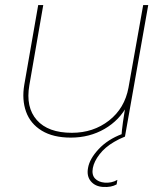

<svg xmlns="http://www.w3.org/2000/svg" viewBox="-20 -540 655 759"><path d="M76 -205 131 -520H151L96 -203Q81 -116 125.5 -65.5Q170 -15 264 -15Q349 -15 411 -63.5Q473 -112 488 -194L546 -520H566L474 0H460Q461 -21 466 -57Q471 -93 478 -135L484 -125Q453 -65 393.5 -30.5Q334 4 260 4Q190 4 145 -23.5Q100 -51 83 -98.5Q66 -146 76 -205ZM328 124Q334 88 370 49.5Q406 11 462 -10L474 0Q451 9 431 21Q395 42 373.5 70Q352 98 347 124Q342 151 355.5 165.5Q369 180 394 182Q407 183 419.5 180.5Q432 178 444 171L441 189Q430 195 417 197.5Q404 200 387 199Q356 197 339 176.5Q322 156 328 124Z"/></svg>

Font: Fixel Italic Variable 20240409 Display Thin
Style: Italic
Weight: 100
Italic angle: -10°
Designer: AlfaBravo + MacPaw
Foundry: Kyrylo Tkachov, Marchela Mozhyna, Serhii Makarenko, Maria Weinstein, Zakhar Kryvoshyya
Version: Version 1.211;Glyphs 3.2 (3225)